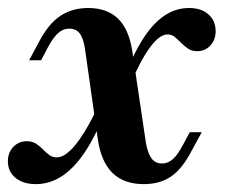

<svg xmlns="http://www.w3.org/2000/svg" viewBox="-31 -449 566 480"><path d="M328.2 11.3Q279 11.3 250.4 -16.5Q221.8 -44.4 213.7 -100L181.5 -326.6Q177.4 -354 168.1 -365.7Q158.9 -377.4 141.9 -377.4Q126.6 -377.4 114.1 -366.1Q101.6 -354.8 88.7 -330.6L71.8 -298.4H41.9L66.9 -345.2Q90.3 -389.5 119.8 -409.3Q149.2 -429 189.5 -429Q237.1 -429 264.5 -402Q291.9 -375 300 -319.4L333.9 -91.1Q338.7 -65.3 348 -52.8Q357.3 -40.3 374.2 -40.3Q388.7 -40.3 400.8 -50.8Q412.9 -61.3 426.6 -87.1L443.5 -118.5H473.4L448.4 -72.6Q425 -27.4 397.2 -8.1Q369.4 11.3 328.2 11.3ZM58.9 11.3Q26.6 11.3 7.7 -4.4Q-11.3 -20.2 -11.3 -46Q-11.3 -67.7 2.4 -81.9Q16.1 -96 36.3 -96Q49.2 -96 58.9 -89.9Q68.5 -83.9 76.2 -75.8Q83.9 -67.7 91.9 -61.7Q100 -55.6 110.5 -55.6Q125.8 -55.6 142.7 -71Q159.7 -86.3 179 -117.3Q198.4 -148.4 220.2 -196L231.5 -168.5Q207.3 -107.3 180.2 -67.3Q153.2 -27.4 123 -8.1Q92.7 11.3 58.9 11.3ZM291.1 -230.6 279 -252.4Q312.1 -341.9 352 -385.5Q391.9 -429 441.1 -429Q472.6 -429 490.3 -412.9Q508.1 -396.8 508.1 -371Q508.1 -349.2 494.8 -335.1Q481.5 -321 462.1 -321Q448.4 -321 439.1 -327.4Q429.8 -333.9 421.8 -341.9Q413.7 -350 406 -356.5Q398.4 -362.9 387.9 -362.9Q367.7 -362.9 344 -330.6Q320.2 -298.4 291.1 -230.6Z"/></svg>

Font: Playfair 5pt SemiExpanded Light ExtraBold
Style: Italic
Weight: 800
Italic angle: -15.6°
Version: Version 2.001;gftools[0.9.30]